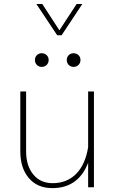

<svg xmlns="http://www.w3.org/2000/svg" viewBox="-20 -945 595 969"><path d="M268.6 -767.1H291L395.5 -924.8H366.7L279.8 -792L193.4 -924.8H163.6ZM156.2 -642.1C156.2 -623 170.4 -607.4 190.4 -607.4C211.4 -607.4 225.6 -623 225.6 -642.1C225.6 -661.1 211.4 -676.3 190.4 -676.3C170.4 -676.3 156.2 -661.1 156.2 -642.1ZM316.9 -642.1C316.9 -623 331.1 -607.4 351.1 -607.4C372.1 -607.4 386.2 -623 386.2 -642.1C386.2 -661.1 372.1 -676.3 351.1 -676.3C331.1 -676.3 316.9 -661.1 316.9 -642.1ZM82.5 -181.2C82.5 -125 96.7 -80.1 125.5 -46.4C153.8 -12.7 193.4 4.4 244.1 4.4C331.5 4.4 391.6 -38.1 424.8 -123.5V0H454.1V-483.4H424.8V-202.1C406.7 -86.4 342.3 -20.5 246.1 -20.5C204.6 -20.5 171.9 -35.2 147.9 -64.5C124 -93.8 111.8 -132.3 111.8 -180.2V-483.4H82.5Z"/></svg>

Font: Estedad Thin
Style: Regular
Weight: 100
Designer: Amin Abedi
Version: Version 7.3